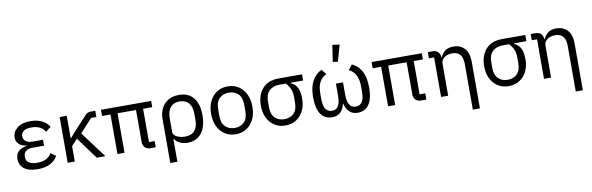

<svg xmlns="http://www.w3.org/2000/svg" viewBox="-59 -1357 6577 2133"><g transform="rotate(-10 3229.5 -290.0)"><path d="M433 -140 490 -99Q459 -44 403.5 -16Q348 12 266 12Q162 12 111 -29Q60 -70 60 -137Q60 -191 92.5 -222.5Q125 -254 187 -265V-269Q133 -275 102 -303Q71 -331 71 -379Q71 -443 125.5 -485.5Q180 -528 275 -528Q325 -528 366 -515.5Q407 -503 437 -480.5Q467 -458 485 -427L427 -381Q414 -405 392.5 -422Q371 -439 341 -448Q311 -457 274 -457Q211 -457 184 -434.5Q157 -412 157 -386V-374Q157 -342 183 -321Q209 -300 255 -300H377V-233H255Q201 -233 173.5 -212.5Q146 -192 146 -153V-141Q146 -102 177.5 -80.5Q209 -59 271 -59Q331 -59 371 -79.5Q411 -100 433 -140Z M931 0 750 -246 683 -174V0H603V-516H683V-263H687L737 -322L890 -487Q905 -504 920 -510Q935 -516 956 -516H1005V-446H946L807 -296L1028 0Z M1532 -446V-70H1596V0H1537Q1496 0 1474 -24Q1452 -48 1452 -82V-446H1244V0H1164V-446H1069V-516H1635V-446Z M1725 200V-296Q1725 -360 1750 -412.5Q1775 -465 1825 -496.5Q1875 -528 1949 -528Q2057 -528 2113 -458Q2169 -388 2169 -262Q2169 -132 2112.5 -60Q2056 12 1957 12Q1907 12 1868 -6.5Q1829 -25 1809 -59H1805V200ZM1937 -60Q2011 -60 2047 -102Q2083 -144 2083 -221V-295Q2083 -372 2046.5 -414Q2010 -456 1944 -456Q1878 -456 1841.5 -414Q1805 -372 1805 -295V-137Q1805 -113 1823.5 -96Q1842 -79 1872.5 -69.5Q1903 -60 1937 -60Z M2499 12Q2430 12 2377.5 -21.5Q2325 -55 2295.5 -115.5Q2266 -176 2266 -258Q2266 -340 2295.5 -400.5Q2325 -461 2377.5 -494.5Q2430 -528 2499 -528Q2568 -528 2620.5 -494.5Q2673 -461 2702.5 -400.5Q2732 -340 2732 -258Q2732 -176 2702.5 -115.5Q2673 -55 2620.5 -21.5Q2568 12 2499 12ZM2499 -59Q2564 -59 2605 -99Q2646 -139 2646 -221V-295Q2646 -377 2605 -417Q2564 -457 2499 -457Q2435 -457 2393.5 -417Q2352 -377 2352 -295V-221Q2352 -139 2393.5 -99Q2435 -59 2499 -59Z M3337 -446H3199V-439Q3249 -416 3270.5 -370.5Q3292 -325 3292 -252Q3292 -173 3262.5 -113.5Q3233 -54 3180.5 -21Q3128 12 3059 12Q2990 12 2937.5 -21Q2885 -54 2855.5 -113.5Q2826 -173 2826 -252Q2826 -331 2854.5 -390.5Q2883 -450 2937.5 -483Q2992 -516 3071 -516H3337ZM3141 -446H3071Q2998 -446 2955 -405.5Q2912 -365 2912 -283V-221Q2912 -139 2953.5 -99Q2995 -59 3059 -59Q3124 -59 3165 -99Q3206 -139 3206 -221V-283Q3206 -338 3190 -375Q3174 -412 3141 -446Z M3770 -349V-217Q3770 -158 3781.5 -123Q3793 -88 3814.5 -73.5Q3836 -59 3865 -59Q3909 -59 3934.5 -93.5Q3960 -128 3960 -217V-269Q3960 -345 3934.5 -396Q3909 -447 3856 -472L3901 -528Q3948 -506 3980 -469Q4012 -432 4029 -376Q4046 -320 4046 -242Q4046 -153 4024.5 -96.5Q4003 -40 3965 -14Q3927 12 3875 12Q3814 12 3779 -23.5Q3744 -59 3732 -115H3728Q3716 -59 3681.5 -23.5Q3647 12 3585 12Q3534 12 3495.5 -14Q3457 -40 3435.5 -96.5Q3414 -153 3414 -242Q3414 -317 3431 -373Q3448 -429 3480.5 -467.5Q3513 -506 3559 -528L3604 -472Q3550 -445 3525 -397.5Q3500 -350 3500 -269V-217Q3500 -128 3525.5 -93.5Q3551 -59 3595 -59Q3625 -59 3646 -73.5Q3667 -88 3678.5 -123Q3690 -158 3690 -217V-349ZM3806 -769 3754 -585 3697 -592 3726 -780Z M4585 -446V-70H4649V0H4590Q4549 0 4527 -24Q4505 -48 4505 -82V-446H4297V0H4217V-446H4122V-516H4688V-446Z M4895 0H4815V-446H4756V-516H4810Q4852 -516 4873.5 -491.5Q4895 -467 4895 -429V-427L4850 -432H4899Q4918 -476 4952.5 -502Q4987 -528 5045 -528Q5125 -528 5171.5 -476.5Q5218 -425 5218 -331V200H5138V-317Q5138 -386 5108.5 -421Q5079 -456 5021 -456Q4989 -456 4960 -445.5Q4931 -435 4913 -413Q4895 -391 4895 -358Z M5856 -446H5718V-439Q5768 -416 5789.5 -370.5Q5811 -325 5811 -252Q5811 -173 5781.5 -113.5Q5752 -54 5699.5 -21Q5647 12 5578 12Q5509 12 5456.5 -21Q5404 -54 5374.5 -113.5Q5345 -173 5345 -252Q5345 -331 5373.5 -390.5Q5402 -450 5456.5 -483Q5511 -516 5590 -516H5856ZM5660 -446H5590Q5517 -446 5474 -405.5Q5431 -365 5431 -283V-221Q5431 -139 5472.5 -99Q5514 -59 5578 -59Q5643 -59 5684 -99Q5725 -139 5725 -221V-283Q5725 -338 5709 -375Q5693 -412 5660 -446Z M6056 0H5976V-446H5917V-516H5971Q6013 -516 6034.5 -491.5Q6056 -467 6056 -429V-427L6011 -432H6060Q6079 -476 6113.5 -502Q6148 -528 6206 -528Q6286 -528 6332.5 -476.5Q6379 -425 6379 -331V200H6299V-317Q6299 -386 6269.5 -421Q6240 -456 6182 -456Q6150 -456 6121 -445.5Q6092 -435 6074 -413Q6056 -391 6056 -358Z"/></g></svg>

Font: IBM Plex Sans Var
Style: Regular
Weight: 400
Designer: Mike Abbink, Paul van der Laan, Pieter van Rosmalen
Foundry: Bold Monday
Version: Version 3.000